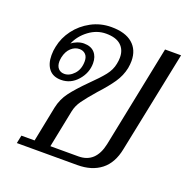

<svg xmlns="http://www.w3.org/2000/svg" viewBox="-106 -665 752 766"><g transform="rotate(20 270.0 -282.0)"><path d="M51 -34H107L137 -184Q145 -222 167.5 -252Q190 -282 232 -324Q268 -359 287 -383Q306 -407 311 -434Q314 -448 314 -461Q314 -494 293 -513Q272 -532 230 -532Q191 -532 157.5 -507Q124 -482 109 -446Q118 -454 132.5 -459.5Q147 -465 160 -465Q190 -465 205.5 -448Q221 -431 221 -403Q221 -362 192.5 -329.5Q164 -297 123 -297Q89 -297 71.5 -318.5Q54 -340 54 -377Q54 -397 58 -414Q66 -454 91.5 -488Q117 -522 156 -543Q195 -564 241 -564Q300 -564 331 -537.5Q362 -511 362 -464Q362 -450 359 -433Q352 -399 331.5 -369Q311 -339 276 -301Q243 -263 227 -240.5Q211 -218 206 -193L174 -34H293Q366 -34 384 -119L472 -553H540L452 -123Q440 -61 401 -30.5Q362 0 301 0H44ZM187 -399Q187 -418 177 -428Q167 -438 151 -438Q132 -438 116 -423.5Q100 -409 94 -382Q92 -370 92 -364Q92 -345 101.5 -334.5Q111 -324 127 -324Q149 -324 168 -344.5Q187 -365 187 -399Z"/></g></svg>

Font: Trirong Light
Style: Italic
Weight: 300
Italic angle: -12°
Designer: Katatrad Team
Foundry: CadsonDemak
Version: Version 1.001